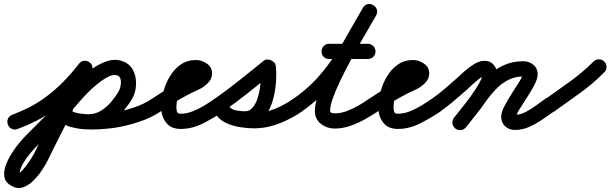

<svg xmlns="http://www.w3.org/2000/svg" viewBox="-58 -594 3011 947"><path d="M29 42Q14 48 0 41.5Q-14 35 -19 20Q-25 5 -18.5 -9Q-12 -23 3 -28Q47 -45 85.5 -64.5Q124 -84 163 -112Q211 -147 253 -189.5Q295 -232 331 -279Q340 -292 355.5 -294Q371 -296 383 -287Q396 -278 398 -262.5Q400 -247 391 -235Q352 -182 306 -136Q260 -90 207 -51Q164 -20 121 2Q78 24 29 42Q29 42 29 42Q29 42 29 42ZM328 -274Q335 -288 349.5 -292.5Q364 -297 378 -290Q392 -283 396.5 -268.5Q401 -254 394 -240Q370 -193 347 -145.5Q324 -98 301 -51Q271 11 239.5 72.5Q208 134 178 196Q167 218 148.5 246Q130 274 105.5 298Q81 322 53.5 330.5Q26 339 -3 322Q-31 306 -36 280Q-41 254 -30.5 224Q-20 194 -1.5 164.5Q17 135 37 111Q57 87 71 73Q124 19 177.5 -33.5Q231 -86 279 -144Q299 -168 330 -198.5Q361 -229 397.5 -255Q434 -281 472.5 -293Q511 -305 547 -292Q547 -292 547 -292Q547 -292 547 -292Q547 -292 547 -292Q583 -279 599 -246.5Q615 -214 613 -175.5Q611 -137 594 -107Q594 -107 594 -107Q594 -107 594 -107Q572 -70 540 -35Q508 0 468 22Q428 44 382 44Q382 44 382 44Q381 44 381 44Q340 43 298.5 34Q257 25 228 -7Q228 -7 228 -7Q228 -7 228 -7Q218 -18 218.5 -33.5Q219 -49 231 -60Q242 -70 257.5 -69.5Q273 -69 284 -57Q301 -38 330.5 -34.5Q360 -31 383 -30Q383 -30 382 -30Q382 -31 382 -31Q414 -31 442 -49Q470 -67 492 -93.5Q514 -120 528 -145Q528 -145 528 -145Q528 -145 528 -145Q533 -153 536.5 -169.5Q540 -186 537 -201.5Q534 -217 521 -222Q521 -222 521 -222Q521 -222 521 -222Q502 -229 475 -215Q448 -201 420 -178Q392 -155 369.5 -131.5Q347 -108 337 -96Q287 -37 232.5 16.5Q178 70 125 125Q109 141 90.5 163Q72 185 57.5 209Q43 233 39 256Q38 263 36.5 260.5Q35 258 35 258Q39 260 50 248.5Q61 237 74 219.5Q87 202 97 186Q107 170 110 164Q140 102 171.5 40.5Q203 -21 233 -83Q257 -131 280 -179Q303 -227 328 -274Q328 -274 328 -274Q328 -274 328 -274ZM231 -60Q243 -70 258.5 -69.5Q274 -69 284 -57Q297 -42 324 -36Q351 -30 383.5 -30Q416 -30 445.5 -32.5Q475 -35 493 -37Q493 -37 493 -37Q493 -37 493 -37Q541 -44 597 -62Q653 -80 693 -108Q706 -117 721.5 -114Q737 -111 746 -99Q755 -86 752 -70.5Q749 -55 737 -46Q689 -13 624.5 8Q560 29 503 37Q503 37 503 37Q503 37 503 37Q473 41 435 43.5Q397 46 357.5 43.5Q318 41 284 29Q250 17 228 -7Q218 -19 218.5 -34.5Q219 -50 231 -60Z M736 -46Q724 -37 708.5 -40Q693 -43 684 -56Q675 -68 678 -83.5Q681 -99 694 -108Q743 -142 794.5 -170Q846 -198 898 -226Q906 -231 911 -234Q914 -236 914 -236Q913 -234 913 -232Q913 -239 913.5 -232Q914 -225 914 -224Q916 -220 914.5 -221.5Q913 -223 908 -223Q884 -223 866 -206Q848 -189 836 -163.5Q824 -138 818 -111.5Q812 -85 812 -66Q812 -53 815 -43Q818 -33 833 -33Q862 -33 892.5 -45Q923 -57 951.5 -74.5Q980 -92 1002 -108Q1015 -117 1030.5 -114Q1046 -111 1055 -99Q1064 -86 1061 -70.5Q1058 -55 1046 -46Q1001 -15 945.5 13.5Q890 42 833 42Q785 42 761 10.5Q737 -21 737 -66Q737 -102 748 -142.5Q759 -183 780.5 -218.5Q802 -254 834 -276Q866 -298 908 -298Q936 -298 962 -280.5Q988 -263 988 -232Q988 -204 967 -184Q947 -163 916 -149.5Q885 -136 860 -122Q828 -105 797 -86Q766 -67 736 -46Q736 -46 736 -46Q736 -46 736 -46Z M993 -56Q984 -68 987 -83.5Q990 -99 1003 -108Q1064 -151 1123.5 -198.5Q1183 -246 1241 -293Q1249 -300 1259 -300.5Q1269 -301 1278 -297Q1287 -293 1294 -286Q1301 -279 1302 -269Q1306 -239 1304 -199.5Q1302 -160 1293 -120Q1284 -80 1266 -45.5Q1248 -11 1219 9.5Q1190 30 1150 30Q1112 30 1072.5 18Q1033 6 1009 -27Q999 -43 1003 -57.5Q1007 -72 1018 -80Q1030 -88 1045 -87Q1060 -86 1071 -71Q1081 -56 1104.5 -48.5Q1128 -41 1153 -38.5Q1178 -36 1194 -36Q1246 -36 1297.5 -57Q1349 -78 1390 -108Q1390 -108 1390 -108Q1390 -108 1390 -108Q1403 -117 1418 -114Q1433 -111 1443 -99Q1452 -86 1449 -71Q1446 -56 1434 -46Q1383 -10 1320.5 14.5Q1258 39 1194 39Q1164 39 1128 33.5Q1092 28 1060 14Q1028 0 1009 -27Q999 -43 1003 -57.5Q1007 -72 1018 -80Q1030 -88 1045 -87Q1060 -86 1071 -71Q1082 -54 1107 -49.5Q1132 -45 1150 -45Q1172 -45 1187 -62Q1202 -79 1211 -105.5Q1220 -132 1224.5 -162Q1229 -192 1229.5 -218.5Q1230 -245 1228 -260Q1227 -269 1239 -269Q1251 -269 1265 -263Q1278 -258 1287 -250Q1296 -242 1289 -236Q1230 -187 1169 -138.5Q1108 -90 1045 -46Q1033 -37 1017.5 -40Q1002 -43 993 -56Z M1433 -46Q1421 -37 1405.5 -40Q1390 -43 1381 -56Q1372 -68 1375 -83.5Q1378 -99 1391 -108Q1472 -165 1530.5 -236.5Q1589 -308 1636.5 -389Q1684 -470 1731 -554Q1741 -571 1755.5 -573.5Q1770 -576 1782 -569Q1795 -562 1800.5 -548Q1806 -534 1797 -518Q1785 -498 1764.5 -462Q1744 -426 1718 -380.5Q1692 -335 1666 -286Q1640 -237 1618 -191Q1596 -145 1583 -107.5Q1570 -70 1570 -48Q1570 -39 1578.5 -37Q1587 -35 1594 -35Q1623 -35 1653.5 -46.5Q1684 -58 1713 -75Q1742 -92 1764 -108Q1764 -108 1764 -108Q1764 -108 1764 -108Q1777 -117 1792.5 -114Q1808 -111 1817 -99Q1826 -86 1823 -70.5Q1820 -55 1808 -46Q1778 -26 1742.5 -6Q1707 14 1669 27Q1631 40 1594 40Q1555 40 1525 17Q1495 -6 1495 -48Q1495 -82 1513.5 -134Q1532 -186 1561.5 -246.5Q1591 -307 1624 -366.5Q1657 -426 1686 -475.5Q1715 -525 1731 -554Q1741 -571 1755.5 -573.5Q1770 -576 1782 -569Q1795 -562 1800.5 -548Q1806 -534 1797 -518Q1746 -428 1695.5 -342.5Q1645 -257 1582.5 -182Q1520 -107 1433 -46Q1433 -46 1433 -46Q1433 -46 1433 -46ZM1565 -303Q1549 -303 1538.5 -313.5Q1528 -324 1528 -340Q1528 -356 1538.5 -367Q1549 -378 1565 -378Q1613 -378 1660.5 -378Q1708 -378 1756 -378Q1756 -378 1756 -378Q1756 -378 1756 -378Q1772 -378 1783 -367Q1794 -356 1794 -340Q1794 -324 1783 -313.5Q1772 -303 1756 -303Q1708 -303 1660.5 -303Q1613 -303 1565 -303Q1565 -303 1565 -303Q1565 -303 1565 -303Z M1807 -46Q1795 -37 1779.5 -40Q1764 -43 1755 -56Q1746 -68 1749 -83.5Q1752 -99 1765 -108Q1814 -142 1865.5 -170Q1917 -198 1969 -226Q1977 -231 1982 -234Q1985 -236 1985 -236Q1984 -234 1984 -232Q1984 -239 1984.5 -232Q1985 -225 1985 -224Q1987 -220 1985.5 -221.5Q1984 -223 1979 -223Q1955 -223 1937 -206Q1919 -189 1907 -163.5Q1895 -138 1889 -111.5Q1883 -85 1883 -66Q1883 -53 1886 -43Q1889 -33 1904 -33Q1933 -33 1963.5 -45Q1994 -57 2022.5 -74.5Q2051 -92 2073 -108Q2086 -117 2101.5 -114Q2117 -111 2126 -99Q2135 -86 2132 -70.5Q2129 -55 2117 -46Q2072 -15 2016.5 13.5Q1961 42 1904 42Q1856 42 1832 10.5Q1808 -21 1808 -66Q1808 -102 1819 -142.5Q1830 -183 1851.5 -218.5Q1873 -254 1905 -276Q1937 -298 1979 -298Q2007 -298 2033 -280.5Q2059 -263 2059 -232Q2059 -204 2038 -184Q2018 -163 1987 -149.5Q1956 -136 1931 -122Q1899 -105 1868 -86Q1837 -67 1807 -46Q1807 -46 1807 -46Q1807 -46 1807 -46Z M2064 -56Q2055 -68 2058 -83.5Q2061 -99 2074 -108Q2105 -130 2134.5 -155Q2164 -180 2193 -206Q2210 -222 2233 -242.5Q2256 -263 2281.5 -278.5Q2307 -294 2332 -294Q2361 -294 2378 -273Q2395 -252 2395 -224Q2395 -197 2377.5 -162Q2360 -127 2335 -90.5Q2310 -54 2284 -21.5Q2258 11 2241 33Q2241 33 2241 33Q2241 33 2241 33Q2231 45 2215.5 47Q2200 49 2188 40Q2176 30 2174 14.5Q2172 -1 2181 -13Q2193 -29 2216 -57Q2239 -85 2262.5 -117.5Q2286 -150 2303 -179Q2320 -208 2320 -224Q2320 -229 2321.5 -225.5Q2323 -222 2327 -220Q2328 -219 2330.5 -219Q2333 -219 2332 -219Q2323 -219 2304.5 -204.5Q2286 -190 2268 -173.5Q2250 -157 2243 -150Q2212 -123 2181 -96.5Q2150 -70 2116 -46Q2104 -37 2088.5 -40Q2073 -43 2064 -56ZM2240 33Q2231 46 2215.5 47.5Q2200 49 2188 39Q2175 30 2173.5 14.5Q2172 -1 2182 -13Q2206 -44 2230.5 -74.5Q2255 -105 2277 -137Q2306 -179 2342.5 -214.5Q2379 -250 2424 -271Q2469 -292 2523 -292Q2551 -292 2572.5 -274.5Q2594 -257 2594 -227Q2594 -206 2578 -175.5Q2562 -145 2541.5 -113.5Q2521 -82 2505 -56.5Q2489 -31 2489 -19Q2489 -19 2488 -21Q2486 -25 2482 -26.5Q2478 -28 2482 -28Q2509 -28 2535.5 -42Q2562 -56 2587 -74.5Q2612 -93 2633 -108Q2646 -117 2661.5 -114Q2677 -111 2686 -99Q2695 -86 2692 -70.5Q2689 -55 2677 -46Q2648 -26 2617 -4.5Q2586 17 2552 32Q2518 47 2482 47Q2453 47 2433.5 29Q2414 11 2414 -19Q2414 -40 2430 -70.5Q2446 -101 2466.5 -133Q2487 -165 2503 -190.5Q2519 -216 2519 -227Q2519 -229 2519 -226.5Q2519 -224 2520 -223Q2521 -220 2523.5 -218.5Q2526 -217 2523 -217Q2482 -217 2448.5 -199.5Q2415 -182 2388 -154Q2361 -126 2339 -95Q2316 -61 2290.5 -29.5Q2265 2 2240 33Q2240 33 2240 33Q2240 33 2240 33Z M2624 -54Q2615 -67 2618 -82Q2621 -97 2633 -106Q2694 -149 2755.5 -193.5Q2817 -238 2869 -290Q2869 -290 2869 -290Q2869 -290 2869 -290Q2880 -301 2895.5 -301.5Q2911 -302 2922 -291Q2933 -280 2933.5 -264.5Q2934 -249 2923 -238Q2868 -182 2804 -136Q2740 -90 2677 -45Q2664 -36 2648.5 -38.5Q2633 -41 2624 -54Z"/></svg>

Font: FRB American Cursive Guidelines Extrabold
Style: Bold Italic
Weight: 800
Italic angle: -25°
Version: Version 2.0;Modular Font Editor K font №1